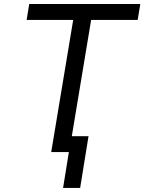

<svg xmlns="http://www.w3.org/2000/svg" viewBox="-20 -747 709 943"><path d="M110.8 -649.1H339.5L231.5 0H318.2L289.8 176.1H373.6L414.8 -78.1H332.7L427.6 -649.1H656.2L669 -727.3H123.6Z"/></svg>

Font: Magic Ui Pro
Style: Italic
Weight: 400
Italic angle: -9.39999°
Designer: Stefan Endress, Andreas Faust
Version: Version 1.000;FEAKit 1.0